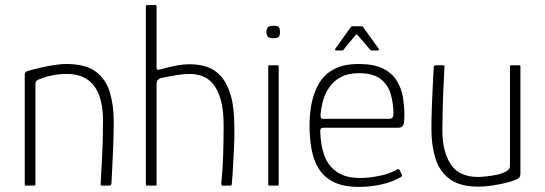

<svg xmlns="http://www.w3.org/2000/svg" viewBox="-20 -728 2138 753"><path d="M82 0Q77 0 77 -5Q77 -112 77 -220Q77 -328 77 -435Q77 -440 80 -444Q83 -448 93 -451Q107 -455 132 -461Q157 -467 186.5 -472Q216 -477 241 -477Q315 -477 355 -447.5Q395 -418 410.5 -367Q426 -316 426 -253Q426 -203 424 -153.5Q422 -104 420 -65Q418 -26 417 -7Q415 -2 413.5 -1Q412 0 406 0H382Q377 0 375.5 -1.5Q374 -3 375 -8Q375 -16 376.5 -41Q378 -66 380 -102Q382 -138 383 -178.5Q384 -219 384 -256Q384 -312 369.5 -352.5Q355 -393 323.5 -415.5Q292 -438 241 -438Q213 -438 185.5 -432.5Q158 -427 137 -418Q131 -417 125 -412.5Q119 -408 119 -397Q119 -333 119 -267.5Q119 -202 119 -136Q119 -70 119 -5Q119 0 114 0Z M552 -5Q552 -179 552 -354Q552 -529 552 -703Q552 -708 557 -708Q565 -708 573.5 -708Q582 -708 590 -708Q594 -708 594 -703Q594 -644 594 -584Q594 -524 594 -464Q594 -458 596.5 -455.5Q599 -453 605 -455Q634 -463 664.5 -469.5Q695 -476 727 -476Q760 -476 791 -466Q822 -456 846.5 -429Q871 -402 885 -354Q899 -306 899 -231Q900 -194 898 -154Q896 -114 894 -76Q892 -38 889 -5Q889 -2 886.5 -1Q884 0 879 0Q873 0 867.5 0Q862 0 856 0Q851 0 849.5 -1.5Q848 -3 848 -9Q853 -58 855 -115.5Q857 -173 857 -227Q858 -294 846 -335.5Q834 -377 815 -399.5Q796 -422 772 -430Q748 -438 724 -438Q701 -438 670 -433Q639 -428 612 -422Q605 -420 599.5 -415Q594 -410 594 -397V-5Q594 0 590 0H557Q552 0 552 -5Z M1078 -603Q1078 -590 1073.5 -584Q1069 -578 1052 -578Q1036 -578 1030.5 -584Q1025 -590 1025 -603Q1025 -615 1030.5 -621Q1036 -627 1052 -627Q1070 -627 1074 -621Q1078 -615 1078 -603ZM1073 -5Q1073 0 1069 0H1036Q1032 0 1032 -5V-467Q1032 -472 1036 -472H1069Q1073 -472 1073 -467Z M1194 -237Q1194 -284 1203 -327Q1212 -370 1233 -404Q1254 -438 1291.5 -457.5Q1329 -477 1387 -477Q1446 -477 1481.5 -459.5Q1517 -442 1535.5 -412.5Q1554 -383 1560 -347.5Q1566 -312 1566 -276Q1566 -241 1559.5 -234Q1553 -227 1541 -227H1247Q1245 -227 1240.5 -225Q1236 -223 1236 -214Q1237 -160 1252 -118.5Q1267 -77 1301.5 -53.5Q1336 -30 1391 -30Q1425 -30 1464 -37.5Q1503 -45 1532 -60Q1538 -64 1541.5 -64.5Q1545 -65 1548 -60L1556 -43Q1558 -40 1557 -38.5Q1556 -37 1553 -34Q1521 -15 1477.5 -5Q1434 5 1388 5Q1328 5 1290 -13.5Q1252 -32 1231 -65Q1210 -98 1202 -142Q1194 -186 1194 -237ZM1523 -282Q1523 -322 1512.5 -358.5Q1502 -395 1473 -418Q1444 -441 1387 -441Q1345 -441 1316.5 -425.5Q1288 -410 1271 -385Q1254 -360 1246.5 -331.5Q1239 -303 1237 -277Q1237 -269 1238.5 -265.5Q1240 -262 1248 -262H1503Q1513 -262 1518 -265.5Q1523 -269 1523 -282ZM1299 -530Q1295 -530 1294.5 -532.5Q1294 -535 1295 -537L1356 -622Q1358 -625 1362 -625H1398Q1403 -625 1404 -622L1465 -537Q1467 -535 1466 -532.5Q1465 -530 1462 -530H1438Q1434 -530 1431 -534L1382 -591Q1379 -595 1375 -591L1328 -534Q1327 -530 1322 -530Z M1857 4Q1784 4 1744 -25.5Q1704 -55 1688 -106Q1672 -157 1672 -219Q1672 -270 1674 -319Q1676 -368 1678 -407Q1680 -446 1681 -465Q1682 -470 1684.5 -471Q1687 -472 1692 -472H1715Q1721 -472 1722.5 -471Q1724 -470 1723 -464Q1723 -456 1721.5 -431Q1720 -406 1718.5 -370.5Q1717 -335 1716 -294.5Q1715 -254 1715 -215Q1715 -134 1747.5 -84Q1780 -34 1856 -34Q1865 -34 1885.5 -36Q1906 -38 1927.5 -42.5Q1949 -47 1964.5 -55.5Q1980 -64 1980 -75V-467Q1980 -469 1981 -470.5Q1982 -472 1983 -472H2016Q2018 -472 2019.5 -471Q2021 -470 2021 -467V-48Q2021 -36 2015.5 -30.5Q2010 -25 1992 -19Q1985 -16 1962.5 -10.5Q1940 -5 1911 -0.5Q1882 4 1857 4Z"/></svg>

Font: Glory ExtraLight
Style: Regular
Weight: 250
Version: Version 1.011